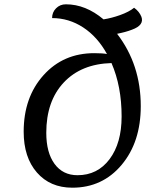

<svg xmlns="http://www.w3.org/2000/svg" viewBox="-20 -847 741 892"><path d="M316 25Q213 25 151.5 -45.5Q90 -116 90 -235Q90 -395 182 -497.5Q274 -600 418 -600Q457 -600 477 -596Q433 -676 366.5 -719.5Q300 -763 222 -763Q222 -790 240.5 -808.5Q259 -827 286 -827Q378 -827 461 -757Q499 -763 538 -777Q580 -792 603 -811Q627 -794 637 -769Q651 -730 593 -709Q565 -698 524 -690Q634 -547 634 -354Q634 -187 545 -81Q456 25 316 25ZM195 -230Q195 -138 233.5 -85.5Q272 -33 340 -33Q433 -33 489 -107.5Q545 -182 545 -306Q545 -446 498 -554Q357 -550 276 -463.5Q195 -377 195 -230Z"/></svg>

Font: Lemonada Light
Style: Regular
Weight: 300
Designer: Mohamed Gaber (Arabic), Eduardo Tunni (Latin)
Foundry: Kief Type Foundry
Version: Version 4.004